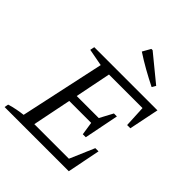

<svg xmlns="http://www.w3.org/2000/svg" viewBox="-245 -1037 1182 1182"><g transform="rotate(45 346.0 -446.0)"><path d="M-4 0 1 -26Q30 -35 58.5 -40.5Q87 -46 113 -49L232 -601L120 -622L126 -651H676L636 -455H608L601 -596H309L262 -362H454L500 -448H526L481 -222H455L442 -308H251L200 -55H501L570 -216H598L555 0ZM549 -727Q497 -753 448 -780.5Q399 -808 352 -839L382 -892H393L564 -752Z"/></g></svg>

Font: Piazzolla 24pt
Style: Italic
Weight: 400
Italic angle: -11.3°
Designer: Juan Pablo del Peral
Foundry: Huerta Tipografica
Version: Version 2.005